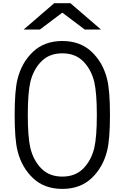

<svg xmlns="http://www.w3.org/2000/svg" viewBox="-20 -1187 717 1217"><path d="M323.6 -1166.7H426.4L619.8 -1000H516.9L375 -1106.8L233.1 -1000H130.2ZM172.5 -248.7Q192.1 -169.3 242.5 -118.5Q293 -67.7 375 -67.7Q457 -67.7 507.5 -118.5Q557.9 -169.3 577.5 -248.7Q593.8 -319.7 593.8 -458.3Q593.8 -597 577.5 -668Q557.9 -747.4 507.5 -798.2Q457 -849 375 -849Q293 -849 242.5 -798.2Q192.1 -747.4 172.5 -668Q156.2 -597 156.2 -458.3Q156.2 -319.7 172.5 -248.7ZM91.1 -685.5Q117.2 -791 189.5 -859Q261.7 -927.1 375 -927.1Q488.3 -927.1 560.5 -859Q632.8 -791 658.9 -685.5Q677.1 -613.3 677.1 -458.3Q677.1 -303.4 658.9 -231.1Q632.8 -125.7 560.5 -57.6Q488.3 10.4 375 10.4Q261.7 10.4 189.5 -57.6Q117.2 -125.7 91.1 -231.1Q72.9 -303.4 72.9 -458.3Q72.9 -613.3 91.1 -685.5Z"/></svg>

Font: TypoPRO Monoid
Style: Regular
Weight: 400
Width: 4
Monospace: yes
Designer: Andreas Larsen (@larsenwork)
Version: Version 0.61